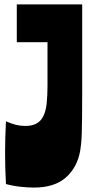

<svg xmlns="http://www.w3.org/2000/svg" viewBox="-20 -838 418 869"><path d="M352 -428Q352 -357 351.5 -310Q351 -263 350 -233Q349 -203 347 -186Q345 -169 343 -156Q330 -81 278.5 -35Q227 11 133 11Q109 11 74.5 7.5Q40 4 7 -5Q5 -39 4 -74.5Q3 -110 3 -145Q3 -181 4 -217Q5 -253 7 -289Q32 -278 52 -273Q72 -268 94 -268Q125 -268 144.5 -278.5Q164 -289 175.5 -311Q187 -333 191 -368Q195 -403 195 -451V-647H56V-818H352Z"/></svg>

Font: Ranchers
Style: Regular
Weight: 400
Designer: Pablo Impallari, Brenda Gallo
Foundry: Pablo Impallari, Brenda Gallo
Version: Version 1.000; ttfautohint (v0.8) -G 200 -r 50